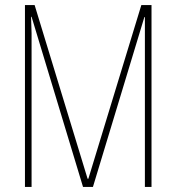

<svg xmlns="http://www.w3.org/2000/svg" viewBox="-20 -734 693 754"><path d="M78 0V-714H116L324 -32H327L535 -714H575V0H549V-667H547L345 0H306L104 -668H102Q104 -622 104 -604Q104 -586 104 -579V0Z"/></svg>

Font: Noto Sans ExtraCondensed Thin
Style: Regular
Weight: 100
Width: 2
Designer: Monotype Design Team
Foundry: Monotype Imaging Inc.
Version: Version 2.013; ttfautohint (v1.8.4.7-5d5b)